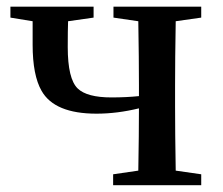

<svg xmlns="http://www.w3.org/2000/svg" viewBox="-20 -546 657 566"><path d="M573.2 -494.1 498 -483.4Q496.1 -372.1 496.1 -293.9V-232.4Q496.1 -154.3 498 -43L573.2 -32.2V0H313.5V-32.2L387.7 -43Q389.6 -150.4 389.6 -226.6Q325.2 -210.9 264.6 -210.9Q140.6 -210.9 102.5 -278.3Q76.2 -324.2 76.2 -414.1V-483.4L10.7 -494.1V-526.4H255.9V-494.1L180.7 -483.4Q179.7 -457 179.7 -407.2Q179.7 -313.5 209 -285.2Q236.3 -258.8 308.6 -258.8Q352.5 -258.8 389.6 -262.7V-293.9Q389.6 -372.1 387.7 -483.4L314.5 -494.1V-526.4H573.2Z"/></svg>

Font: GenYoMin JP SemiBold
Style: Regular
Weight: 600
Version: Version 1.001;PS 1;hotconv 16.6.51;makeotf.lib2.5.65220 DEVE